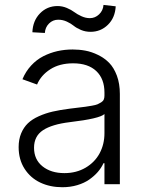

<svg xmlns="http://www.w3.org/2000/svg" viewBox="-20 -756 596 788"><path d="M235.8 12.4Q185.7 12.4 145.4 -6.6Q105.1 -25.6 80.8 -63.4Q56.5 -101.2 56.5 -152.3Q56.5 -183.9 66.8 -208.6Q77.1 -233.3 94.5 -250Q111.9 -266.7 139.2 -278.9Q166.5 -291.2 196.6 -298.1Q226.6 -305 266 -310Q276.3 -311.4 295.5 -313.6Q318.9 -316.4 329.7 -317.8Q340.6 -319.2 356.7 -322.1Q372.9 -324.9 380 -327.9Q387.1 -331 395.1 -335.9Q403.1 -340.9 405.9 -347.7Q408.7 -354.4 408.7 -363.3V-376.1Q408.7 -432.5 375.2 -464.3Q341.6 -496.1 280.2 -496.1Q224.4 -496.1 186.3 -471.6Q148.1 -447.1 132.1 -409.1L72.1 -430.8Q85.6 -463.1 108 -487.2Q130.3 -511.4 158 -525.4Q185.7 -539.4 215.7 -546.2Q245.7 -552.9 278.4 -552.9Q305.4 -552.9 330.8 -548.1Q356.2 -543.3 382.5 -530.5Q408.7 -517.8 428.1 -498Q447.4 -478.3 459.7 -445.5Q471.9 -412.6 471.9 -370.4V0H408.7V-86.3H404.8Q396 -67.1 381.4 -50.2Q366.8 -33.4 346.2 -19Q325.6 -4.6 297.1 3.9Q268.5 12.4 235.8 12.4ZM244.3 -45.5Q293.3 -45.5 331.3 -67.8Q369.3 -90.2 389 -127.1Q408.7 -164.1 408.7 -209.2V-288Q389.6 -269.2 266 -254.6Q192.8 -245.7 156.2 -221.4Q119.7 -197.1 119.7 -149.5Q119.7 -101.2 154.5 -73.3Q189.3 -45.5 244.3 -45.5ZM164.1 -620.7 112.9 -623.6Q114.7 -670.8 144 -701Q173.3 -731.2 216.3 -731.2Q235.8 -731.2 254.3 -723.4Q272.7 -715.6 285 -706.3Q297.2 -697.1 314.5 -689.3Q331.7 -681.5 348.7 -681.5Q370.4 -681.5 386.7 -697.1Q403.1 -712.7 404.8 -735.8L454.9 -730.1Q452.4 -683.2 422.9 -654.3Q393.5 -625.4 351.6 -625.4Q330.3 -625.4 312 -633.2Q293.7 -641 282.5 -650.2Q271.3 -659.4 254.4 -667.3Q237.6 -675.1 219.1 -675.1Q196.7 -675.1 181.1 -659.4Q165.5 -643.8 164.1 -620.7Z"/></svg>

Font: Inter Light BETA
Style: Regular
Weight: 300
Designer: Rasmus Andersson
Foundry: rsms
Version: Version 3.011;git-f93a4a705